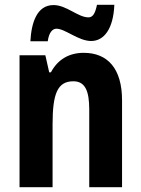

<svg xmlns="http://www.w3.org/2000/svg" viewBox="-20 -776 585 796"><path d="M106 -605H178C183 -642 198 -657 214 -657C250 -657 305 -606 358 -606C411 -606 450 -656 454 -756H382C375 -721 365 -704 347 -704C303 -704 256 -755 202 -755C132 -755 110 -680 106 -605ZM327 -557C266 -557 219 -529 191 -476H184L168 -547H61V0H198V-261C198 -387 218 -439 284 -439C333 -439 350 -399 350 -322V0H486V-360C486 -491 427 -557 327 -557Z"/></svg>

Font: Noto Sans Georgian Condensed Bold
Style: Regular
Weight: 700
Width: 3
Designer: Monotype Design Team, Akaki Razmadze
Foundry: Google LLC
Version: Version 2.005